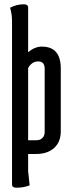

<svg xmlns="http://www.w3.org/2000/svg" viewBox="-20 -717 335 894"><path d="M36 -620Q36 -650 27 -681Q57 -697 91 -697Q111 -697 111 -682V-474Q142 -500 175 -500Q263 -500 263 -398V-106Q263 -56 232 -28Q201 0 148 0H111V80L118 146Q91 157 56 157Q36 157 36 142ZM111 -64H150Q167 -64 177.5 -74.5Q188 -85 188 -102V-397Q188 -431 158 -431Q128 -431 111 -400Z"/></svg>

Font: Medula One
Style: Regular
Weight: 400
Designer: Luciano Vergara
Foundry: Luciano Vergara
Version: Version 1.002